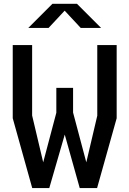

<svg xmlns="http://www.w3.org/2000/svg" viewBox="-20 -960 660 980"><path d="M144.5 0H231.5L310.5 -273L387 0H475.5L575.5 -356.5V-730H476.5V-369.5L420.5 -131.5L353 -385.5V-511.5H267.5V-384.5L200.5 -131.5L144 -370.5V-730H45V-356.5ZM124.5 -817.5H228L310 -905.5L392 -817.5H496L373 -940.5H247.5Z"/></svg>

Font: Monaspace Krypton Medium
Style: Regular
Weight: 500
Designer: Riley Cran & the Lettermatic Team
Foundry: Lettermatic
Version: Version 1.101 (Monaspace Krypton)